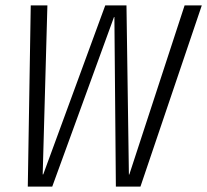

<svg xmlns="http://www.w3.org/2000/svg" viewBox="-20 -695 772 715"><path d="M83.5 0H174.5L404.5 -631.5H406L411.5 0H503L731.5 -675H667.5L461.5 -45H460L451 -675H372L141 -45.5H139L156.5 -675H94.5Z"/></svg>

Font: Anybody SemiCondensed Light
Style: Italic
Weight: 300
Width: 4
Italic angle: -10°
Version: Version 1.113;gftools[0.9.25]